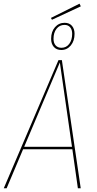

<svg xmlns="http://www.w3.org/2000/svg" viewBox="-26 -1000 516 1020"><path d="M403.3 -966.3 250 -895 244.6 -904.8 396.5 -980.5ZM245.6 -793.9Q245.6 -832 266.1 -855.5Q286.6 -878.9 317.4 -878.9Q342.3 -878.9 356.2 -862.8Q370.1 -846.7 370.1 -820.3Q370.1 -782.7 350.1 -758.5Q330.1 -734.4 299.8 -734.4Q274.4 -734.4 260 -750.7Q245.6 -767.1 245.6 -793.9ZM357.4 -820.3Q357.4 -842.3 346.7 -855Q335.9 -867.7 316.9 -867.7Q290.5 -867.7 274.4 -847.2Q258.3 -826.7 258.3 -793.9Q258.3 -771.5 269.5 -758.8Q280.8 -746.1 300.3 -746.1Q326.2 -746.1 341.8 -766.8Q357.4 -787.6 357.4 -820.3ZM284.7 -680.7H302.7L402.8 0H387.7L358.4 -207H96.7L9.3 0H-5.9ZM102.5 -220.2H356.4L292 -668Z"/></svg>

Font: Fira Sans Compressed Hair
Style: Italic
Weight: 100
Width: 3
Italic angle: -8°
Designer: Carrois Corporate & Edenspiekermann AG
Foundry: Carrois Corporate GbR & Edenspiekermann AG
Version: Version 4.203;PS 004.203;hotconv 1.0.88;makeotf.lib2.5.64775